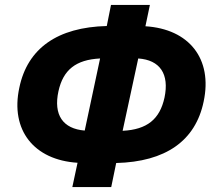

<svg xmlns="http://www.w3.org/2000/svg" viewBox="-20 -745 862 775"><path d="M272 10H429L449 -87C648 -92 769 -176 802 -335C839 -508 743 -628 567 -639L585 -725H428L411 -640C212 -635 91 -550 58 -391C21 -220 117 -99 293 -88ZM644 -351C625 -264 574 -222 475 -217L538 -509C626 -503 664 -446 644 -351ZM216 -377C235 -463 286 -504 384 -509L322 -218C234 -225 195 -281 216 -377Z"/></svg>

Font: Noto Sans SemiCondensed ExtraBold
Style: Italic
Weight: 800
Width: 4
Italic angle: -12°
Designer: Monotype Design Team
Foundry: Monotype Imaging Inc.
Version: Version 2.013